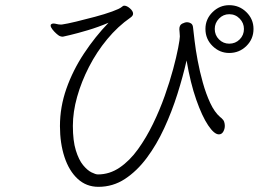

<svg xmlns="http://www.w3.org/2000/svg" viewBox="-20 -720 1040 743"><path d="M961 -608Q961 -569 933.5 -542Q906 -515 867 -515Q830 -515 802.5 -542Q775 -569 775 -608Q775 -646 802.5 -673Q830 -700 867 -700Q906 -700 933.5 -673Q961 -646 961 -608ZM837 -263Q845 -256 847.5 -248.5Q850 -241 850 -233Q850 -221 844 -210.5Q838 -200 827 -200Q809 -200 785.5 -235Q762 -270 739.5 -334Q717 -398 702 -486Q688 -424 666.5 -356Q645 -288 615.5 -224Q586 -160 548 -109Q510 -58 463.5 -27.5Q417 3 361 3Q314 3 280.5 -28Q247 -59 229.5 -112.5Q212 -166 212 -232Q212 -306 237 -377Q262 -448 305 -513Q348 -578 400 -632Q360 -615 319.5 -603Q279 -591 251.5 -584.5Q224 -578 223 -578Q216 -578 210 -581Q206 -583 198 -590Q190 -597 183 -606Q176 -615 176 -621Q176 -625 178 -626Q181 -629 187 -629Q192 -629 199.5 -627Q207 -625 215 -625H219Q240 -628 275 -636.5Q310 -645 347.5 -655Q385 -665 414 -675.5Q443 -686 451 -693Q456 -698 461 -698Q471 -698 483 -687.5Q495 -677 495 -667Q495 -659 485 -652Q436 -618 395 -568.5Q354 -519 324.5 -461.5Q295 -404 278.5 -345.5Q262 -287 262 -233Q262 -175 273.5 -138Q285 -101 301.5 -81Q318 -61 334 -53Q350 -45 359 -45Q404 -45 443 -71.5Q482 -98 514 -142.5Q546 -187 572 -240.5Q598 -294 617.5 -349Q637 -404 650 -452.5Q663 -501 669.5 -535Q676 -569 676 -579Q676 -588 675 -594.5Q674 -601 674 -607Q674 -623 685 -628.5Q696 -634 704 -634Q712 -634 719 -629.5Q726 -625 727 -614Q729 -597 733 -562.5Q737 -528 745 -485.5Q753 -443 765 -400Q777 -357 793.5 -321.5Q810 -286 832 -267ZM924 -608Q924 -631 907.5 -648Q891 -665 867 -665Q844 -665 827.5 -648Q811 -631 811 -608Q811 -584 827.5 -567.5Q844 -551 867 -551Q891 -551 907.5 -567.5Q924 -584 924 -608Z"/></svg>

Font: Moon Stars Kai HW Light
Style: Regular
Weight: 300
Designer: GuiWonder
Version: Version 1.101